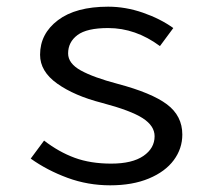

<svg xmlns="http://www.w3.org/2000/svg" viewBox="-20 -542 640 575"><path d="M72 -67 112 -121Q156 -87 203.5 -69.5Q251 -52 313 -52Q376 -52 409.5 -75Q443 -98 443 -134Q443 -165 407.5 -188Q372 -211 285 -234Q203 -255 151.5 -291.5Q100 -328 100 -378Q100 -441 153.5 -481.5Q207 -522 304 -522Q356 -522 408 -504Q460 -486 499 -458L459 -404Q386 -458 304 -458Q240 -458 212 -437Q184 -416 184 -382Q184 -352 222 -331Q260 -310 332 -291Q434 -264 480 -229.5Q526 -195 526 -139Q526 -97 500.5 -62.5Q475 -28 426 -7.5Q377 13 310 13Q243 13 182 -9.5Q121 -32 72 -67Z"/></svg>

Font: Office Code Pro
Style: Regular
Weight: 400
Designer: Nathan Rutzky & Paul D. Hunt
Foundry: Adobe Systems Incorporated
Version: Version 1.004